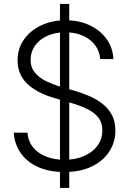

<svg xmlns="http://www.w3.org/2000/svg" viewBox="-20 -838 638 949"><path d="M276.4 90.8V-818.4H322.3V90.8ZM297.9 12.2Q223.6 12.2 168.9 -12.2Q114.3 -36.6 83 -80.6Q51.8 -124.5 47.9 -182.1H115.7Q119.6 -138.7 144.3 -108.9Q168.9 -79.1 209 -63.7Q249 -48.3 297.9 -48.3Q352.5 -48.3 395 -66.7Q437.5 -85 461.7 -117.7Q485.8 -150.4 485.8 -194.3Q485.8 -231.4 466.6 -256.3Q447.3 -281.2 413.1 -298.3Q378.9 -315.4 333.5 -328.6L247.1 -354Q161.6 -378.9 114.3 -424.3Q66.9 -469.7 66.9 -539.6Q66.9 -598.1 98.4 -642.8Q129.9 -687.5 183.6 -712.6Q237.3 -737.8 304.2 -737.8Q372.1 -737.8 424.3 -712.6Q476.6 -687.5 507.3 -644.3Q538.1 -601.1 540.5 -545.9H475.6Q469.7 -606.4 422.4 -642.3Q375 -678.2 302.2 -678.2Q252 -678.2 213.4 -660.6Q174.8 -643.1 153.1 -612.3Q131.3 -581.5 131.3 -542.5Q131.3 -504.4 152.8 -478.8Q174.3 -453.1 207.5 -437Q240.7 -420.9 275.9 -410.2L352.5 -388.2Q387.2 -377.9 421.9 -363Q456.5 -348.1 485.6 -325.7Q514.6 -303.2 532.5 -270.8Q550.3 -238.3 550.3 -192.9Q550.3 -135.3 520 -88.6Q489.7 -42 433.3 -14.9Q377 12.2 297.9 12.2Z"/></svg>

Font: Inter Tight Light
Style: Regular
Weight: 300
Designer: Rasmus Andersson
Foundry: rsms
Version: Version 3.004